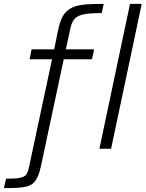

<svg xmlns="http://www.w3.org/2000/svg" viewBox="-85 -763 747 985"><path d="M-65 202 -54 154Q-5 154 18.5 149Q42 144 50.5 131.5Q59 119 63 98L182 -459H67L77 -510H193L213 -608Q221 -646 232.5 -670.5Q244 -695 262 -709.5Q280 -724 305 -731.5Q330 -739 365.5 -741Q401 -743 447 -743L437 -696Q380 -696 347 -690Q314 -684 298.5 -667Q283 -650 276 -618L253 -510H398L387 -459H242L126 85Q119 119 109.5 141Q100 163 86.5 175.5Q73 188 52.5 193.5Q32 199 3 200.5Q-26 202 -65 202ZM425 0 582 -743H642L485 0Z"/></svg>

Font: Saira SemiExpanded Light
Style: Italic
Weight: 300
Width: 6
Italic angle: -12°
Designer: Hector Gatti with collaboration of the Omnibus-Type team
Foundry: Omnibus-Type
Version: Version 1.101